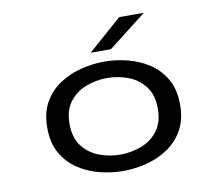

<svg xmlns="http://www.w3.org/2000/svg" viewBox="-79 -800 1033 904"><g transform="rotate(-10 437.5 -347.5)"><path d="M439.5 11Q385 11 329 -3Q273 -17 226 -48Q179 -79 150.5 -129Q122 -179 122 -251Q122 -323 150.5 -372.8Q179 -422.5 226 -453.2Q273 -484 329 -498Q385 -512 439.5 -512Q494.5 -512 550.5 -498Q606.5 -484 653.2 -453.2Q700 -422.5 728.5 -372.8Q757 -323 757 -251Q757 -179 728.5 -129Q700 -79 653.2 -48Q606.5 -17 550.5 -3Q494.5 11 439.5 11ZM439.5 -67.5Q493 -67.5 541.2 -86Q589.5 -104.5 620 -145Q650.5 -185.5 650.5 -251Q650.5 -316 619.8 -356.2Q589 -396.5 540.8 -415Q492.5 -433.5 439.5 -433.5Q387 -433.5 338.5 -415Q290 -396.5 259.2 -356.2Q228.5 -316 228.5 -251Q228.5 -185.5 259.2 -145Q290 -104.5 338.2 -86Q386.5 -67.5 439.5 -67.5ZM481.5 -564H384.5L546 -706H664Z"/></g></svg>

Font: Trispace SemiExpanded
Style: Regular
Weight: 400
Width: 6
Designer: Tyler Finck
Foundry: Etcetera Type Company
Version: Version 1.210; ttfautohint (v1.8.3)